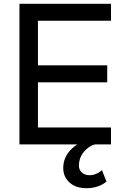

<svg xmlns="http://www.w3.org/2000/svg" viewBox="-20 -765 646 1017"><path d="M83 0V-745H568V-655H181V-419H548V-329H181V-90H568V0ZM439 232Q382 232 348.5 202Q315 172 315 125Q315 70 353.5 29.5Q392 -11 452 -26H483V0Q452 7 425 38.5Q398 70 398 114Q398 134 413.5 148.5Q429 163 453 163Q490 163 520 136L544 197Q525 213 497.5 222.5Q470 232 439 232Z"/></svg>

Font: Pitagon Sans Text Medium
Style: Regular
Weight: 500
Designer: Travis Tran
Foundry: Pitagon
Version: Version 1.000; ttfautohint (v1.8.4.7-5d5b);gftools[0.9.26]